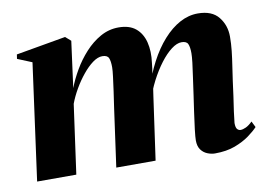

<svg xmlns="http://www.w3.org/2000/svg" viewBox="-62 -612 1005 719"><g transform="rotate(-10 440.0 -252.0)"><path d="M244.5 -497 221 -321Q233 -353 252.8 -387Q272.5 -421 299.2 -450.2Q326 -479.5 358.2 -497.5Q390.5 -515.5 427 -515.5Q468 -515.5 492 -495.8Q516 -476 524.8 -441.2Q533.5 -406.5 527.5 -362.5Q527 -355 525.2 -342.5Q523.5 -330 521.2 -316.2Q519 -302.5 517 -291.5L501.5 -264.5Q518.5 -321 542.8 -367Q567 -413 596.8 -446.2Q626.5 -479.5 659.8 -497.5Q693 -515.5 728.5 -515.5Q782 -515.5 807.2 -484Q832.5 -452.5 832.5 -409.5Q832.5 -382.5 829.5 -355.2Q826.5 -328 822.2 -300.2Q818 -272.5 814 -244Q811 -218 806.5 -187.8Q802 -157.5 798.2 -130.8Q794.5 -104 793 -87.5Q793 -70 798.5 -64Q804 -58 811 -58Q820 -58 831.8 -63.5Q843.5 -69 856.5 -82L868 -59Q855 -45 832.8 -28.8Q810.5 -12.5 778 -0.2Q745.5 12 701.5 12Q687.5 12 672.8 6Q658 0 648.5 -13.2Q639 -26.5 639 -48.5Q639 -60.5 642.5 -90.2Q646 -120 651.2 -155.2Q656.5 -190.5 660.5 -219.5Q665 -253 669.5 -283.5Q674 -314 676.8 -337.5Q679.5 -361 679.5 -373Q679.5 -396.5 674.2 -408.2Q669 -420 650 -420Q632 -420 610.8 -403.8Q589.5 -387.5 568.5 -359.8Q547.5 -332 529.2 -296.8Q511 -261.5 499.5 -223.5L522 -315.5Q519.5 -298 518.2 -287.2Q517 -276.5 515.2 -266Q513.5 -255.5 511 -237.5L477.5 0H328L358.5 -219.5Q363.5 -253 367.8 -283.5Q372 -314 375 -337.5Q378 -361 378 -373Q378 -396.5 372.8 -408.2Q367.5 -420 348.5 -420Q331.5 -420 312 -405.8Q292.5 -391.5 273.5 -368.2Q254.5 -345 238.5 -317.5Q222.5 -290 212.5 -263L176 0H27L87.5 -443L32.5 -465.5L35 -482L224 -515Z"/></g></svg>

Font: Merriweather 144pt ExtraBold
Style: Italic
Weight: 800
Italic angle: -7.8°
Version: Version 2.101